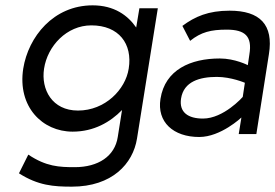

<svg xmlns="http://www.w3.org/2000/svg" viewBox="-20 -502 1030 719"><path d="M67 -245C45 -103 138 -9 252 -9C332 -9 393 -45 437 -90L421 11C410 83 348 124 260 124C202 124 153 122 86 77L51 147C123 193 181 197 249 197C400 197 478 111 493 17L571 -471H502L490 -399C459 -444 408 -482 327 -482C180 -482 86 -364 67 -245ZM145 -245C158 -330 230 -407 322 -407C425 -407 477 -338 462 -245C450 -167 374 -88 272 -88C175 -88 133 -167 145 -245Z M581 -132C567 -45 629 11 726 11C807 11 884 -62 884 -62L874 0H940L987 -299C1005 -410 953 -462 840 -462C760 -462 710 -440 663 -405L692 -349C733 -382 770 -391 829 -391C898 -391 925 -366 914 -299L908 -258C908 -258 860 -283 803 -283C694 -283 598 -241 581 -132ZM658 -133C668 -197 728 -214 792 -214C846 -214 897 -192 897 -192L889 -139C889 -139 818 -58 740 -58C685 -58 650 -81 658 -133Z"/></svg>

Font: Charger Pro
Style: NarObl
Weight: 400
Designer: Jasper
Foundry: Cannot Into Space Fonts
Version: Version 1.09